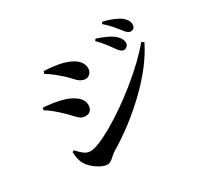

<svg xmlns="http://www.w3.org/2000/svg" viewBox="-173 -1034 1346 1291"><g transform="rotate(-30 500.0 -389.0)"><path d="M793 -576Q772 -576 747 -613Q703 -678 656 -725L666 -738Q763 -707 801 -670Q830 -641 830 -613Q830 -597 819.5 -586.5Q809 -576 793 -576ZM896 -661Q887 -661 878 -667Q869 -673 863.5 -679Q858 -685 845 -702Q805 -755 753 -801L763 -814Q850 -793 895 -759Q930 -730 930 -697Q930 -680 921 -670.5Q912 -661 896 -661ZM356 -623Q295 -678 249 -705L255 -723Q327 -721 396 -705Q524 -670 524 -589Q524 -568 509.5 -552Q495 -536 475 -536Q458 -536 443 -543.5Q428 -551 418 -560.5Q408 -570 389.5 -590Q371 -610 356 -623ZM258 -99Q314 -99 440 -171.5Q566 -244 702.5 -354.5Q839 -465 921 -565L939 -553Q867 -407 717 -262.5Q567 -118 395 -16Q386 -11 360.5 12.5Q335 36 315 36Q283 36 240.5 8Q198 -20 176 -54Q153 -89 151 -154L164 -161Q165 -160 172.5 -152Q180 -144 182.5 -141.5Q185 -139 193 -131.5Q201 -124 205 -121Q209 -118 216.5 -112.5Q224 -107 230 -105Q236 -103 243.5 -101Q251 -99 258 -99ZM235 -405Q167 -470 122 -496L128 -513Q203 -508 262 -493Q321 -479 361.5 -448.5Q402 -418 402 -375Q402 -353 389.5 -336.5Q377 -320 349 -320Q327 -320 311 -330.5Q295 -341 272 -367Q249 -393 235 -405Z"/></g></svg>

Font: Swei Spring CJKtc
Style: Bold
Weight: 700
Version: Version 1.021